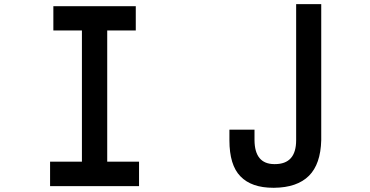

<svg xmlns="http://www.w3.org/2000/svg" viewBox="-20 -890 1770 919"><path d="M219.7 1H645.5V-116.2H493.2V-744.1H629.9V-860.4H235.4V-744.1H372.1V-116.2H219.7ZM1517.6 -870.1H1397.5V-218.8Q1397.5 -104.5 1295.9 -104.5H1292Q1199.2 -105.5 1198.2 -218.8V-269.5H1078.1V-218.8Q1078.1 -99.6 1130.9 -45.9Q1183.6 8.8 1288.1 8.8H1292Q1402.3 7.8 1459 -48.8Q1514.6 -104.5 1517.6 -218.8Z"/></svg>

Font: OCR-B
Style: Regular
Weight: 400
Version: 1.1